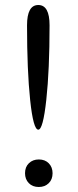

<svg xmlns="http://www.w3.org/2000/svg" viewBox="-20 -738 310 767"><path d="M133 -220Q113 -220 100.5 -338Q88 -456 88 -637Q88 -718 133 -718Q178 -718 178 -637Q178 -459 165 -339.5Q152 -220 133 -220ZM80 -46Q80 -71 95.5 -86Q111 -101 135 -101Q160 -101 175 -85.5Q190 -70 190 -46Q190 -21 174.5 -6Q159 9 135 9Q110 9 95 -6.5Q80 -22 80 -46Z"/></svg>

Font: Madhuban Light
Style: Regular
Weight: 300
Designer: jaikishan Patel
Foundry: MagicType
Version: Version 1.000